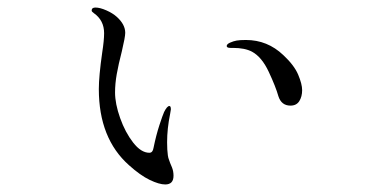

<svg xmlns="http://www.w3.org/2000/svg" viewBox="-20 -475 1040 509"><path d="M322 -37Q242 -108 242 -239Q242 -273 251 -336Q256 -368 256 -387Q256 -421 229 -440Q223 -444 223 -447Q223 -455 233 -455Q245 -455 262 -447.5Q279 -440 290 -430Q312 -410 312 -388Q312 -377 303 -339Q294 -304 289.5 -278.5Q285 -253 285 -230Q285 -200 298.5 -162Q312 -124 333 -97Q354 -70 376 -70Q385 -70 387 -83Q394 -117 402.5 -143Q411 -169 415 -178Q423 -194 429 -194Q433 -194 433 -185L431 -173Q423 -134 423 -98Q423 -77 425 -63Q426 -56 428 -51.5Q430 -47 431 -43Q432 -41 436 -31Q440 -21 440 -9Q440 14 418 14Q402 14 377 2Q352 -10 322 -37ZM718 -220Q711 -245 692.5 -284.5Q674 -324 648 -338Q629 -348 598 -348H591Q581 -348 581 -353Q581 -358 590 -362Q599 -366 607.5 -367.5Q616 -369 632 -369Q689 -369 731 -329Q760 -302 770.5 -277Q781 -252 781 -236Q781 -219 773.5 -207Q766 -195 750 -195Q726 -195 718 -220Z"/></svg>

Font: Shippori Mincho B1
Style: Regular
Weight: 400
Designer: FONTDASU
Foundry: FONTDASU / Google Inc. / but / Adobe
Version: Version 3.110; ttfautohint (v1.8.3)